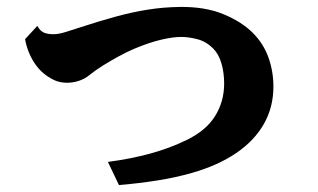

<svg xmlns="http://www.w3.org/2000/svg" viewBox="-20 -537 910 550"><path d="M495.1 -517.1Q566.9 -518.1 619.4 -496.6Q671.9 -475.1 704.1 -442.9Q734.9 -412.1 749 -372.3Q763.2 -332.5 763.2 -289.1Q763.2 -229.5 735.6 -181.4Q708 -133.3 656 -98.1Q604 -63 530.8 -42Q483.4 -28.3 430.4 -20Q377.4 -11.7 320.8 -6.8L289.1 -73.2Q356 -82 411.6 -97.4Q467.3 -112.8 515.1 -136.2Q570.3 -163.1 596.2 -204.6Q622.1 -246.1 622.1 -297.9Q622.1 -328.6 614.3 -355.5Q606.4 -382.3 590.8 -397.9Q570.8 -418 545.7 -424.6Q520.5 -431.2 499 -431.2Q475.1 -431.2 440.9 -423.1Q406.7 -415 363.8 -397Q344.2 -388.7 320.8 -376Q297.4 -363.3 275.4 -349.6Q253.4 -335.9 237.8 -323.2Q222.7 -310.5 204.3 -304.9Q186 -299.3 168.2 -300Q150.4 -300.8 136.2 -307.1Q100.6 -323.7 79.6 -355.2Q58.6 -386.7 51.8 -424.8L86.9 -462.9Q95.2 -447.8 106.2 -443.4Q117.2 -439 132.8 -439Q147.9 -439 168 -445.3Q188 -451.7 210.9 -459Q264.6 -476.6 311.8 -489.5Q358.9 -502.4 404.1 -509.5Q449.2 -516.6 495.1 -517.1Z"/></svg>

Font: BIZ UDPMincho
Style: Bold
Weight: 700
Designer: TypeBank Co., Ltd.
Foundry: Morisawa Inc.
Version: Version 1.06